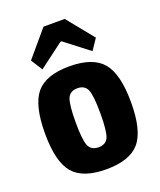

<svg xmlns="http://www.w3.org/2000/svg" viewBox="-137 -813 762 912"><g transform="rotate(-20 243.5 -356.5)"><path d="M409 -592 372 -537 250 -631H244L119 -537L82 -595L193 -726H300ZM461 -246Q461 -104 411.5 -45.5Q362 13 243 13Q124 13 75 -45.5Q26 -104 26 -246Q26 -389 75 -448Q124 -507 243 -507Q362 -507 411.5 -448Q461 -389 461 -246ZM244 -396Q206 -396 193.5 -366Q181 -336 181 -246Q181 -158 193.5 -128Q206 -98 244 -98Q281 -98 293.5 -127.5Q306 -157 306 -246Q306 -336 293.5 -366Q281 -396 244 -396Z"/></g></svg>

Font: exo2condensed_b
Style: Bold
Weight: 700
Width: 3
Designer: Natanael Gama
Version: Version 1.001;PS 001.001;hotconv 1.0.70;makeotf.lib2.5.58329